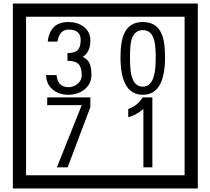

<svg xmlns="http://www.w3.org/2000/svg" viewBox="-20 -980 1195 1090"><path d="M1103 90H53V-960H1103ZM1028 15V-885H128V15ZM499 -556Q499 -504 460.5 -473Q422 -442 369 -442Q314 -442 280 -471Q242 -502 242 -554H301Q307 -485 370 -485Q398 -485 421 -504.5Q444 -524 444 -552Q444 -597 426 -616Q408 -635 363 -635V-679Q405 -679 421.5 -696Q438 -713 438 -754Q438 -812 369 -812Q318 -812 306 -744H251Q264 -855 368 -855Q419 -855 454 -829Q493 -800 493 -750Q493 -685 451 -658Q475 -642 483 -630Q499 -605 499 -556ZM917 -656Q917 -442 791 -442Q664 -442 664 -656Q664 -744 685 -789Q714 -855 791 -855Q868 -855 897 -789Q917 -745 917 -656ZM864 -656Q864 -723 855 -752Q840 -809 791 -809Q742 -809 726 -752Q718 -723 718 -656Q718 -587 726 -553Q742 -488 791 -488Q839 -488 855 -554Q864 -587 864 -656ZM493 -372 364 -30H303L444 -383H248V-427H493ZM845 -30H794V-361Q748 -323 708 -315V-361Q759 -378 790 -427H845Z"/></svg>

Font: Unicode BMP Fallback SIL
Style: Regular
Weight: 400
Foundry: NRSI, SIL International
Version: Version 5.1 Based on Unicode 5.1